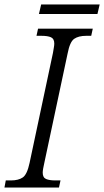

<svg xmlns="http://www.w3.org/2000/svg" viewBox="-38 -843 468 863"><path d="M-18 0 -12 -32H11Q45 -32 64.5 -45.5Q84 -59 95 -111L200 -605Q202 -618 204 -629Q206 -640 206 -647Q206 -669 191 -675.5Q176 -682 149 -682H126L133 -714H379L372 -682H349Q315 -682 295.5 -668.5Q276 -655 266 -603L161 -110Q158 -97 156 -85.5Q154 -74 154 -67Q154 -45 169 -38.5Q184 -32 211 -32H234L227 0ZM137 -780 147 -823H410L400 -780Z"/></svg>

Font: Noto Serif SemiCondensed Light
Style: Italic
Weight: 300
Width: 4
Italic angle: -12°
Designer: Monotype Design Team
Foundry: Monotype Imaging Inc.
Version: Version 2.013; ttfautohint (v1.8.4.7-5d5b)